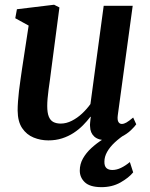

<svg xmlns="http://www.w3.org/2000/svg" viewBox="-20 -583 633 811"><path d="M184 10Q151.5 10 122 -2Q92.5 -14 73.8 -41.5Q55 -69 54.5 -116Q54.5 -133.5 56 -154.5Q57.5 -175.5 60.2 -199Q63 -222.5 66.5 -246.2Q70 -270 73 -291.5L101 -475L44.5 -506L51.5 -544L208.5 -563L231 -551.5L196.5 -289Q194 -267.5 191 -246.2Q188 -225 185.2 -204.8Q182.5 -184.5 181 -167Q179.5 -149.5 179.5 -135.5Q179.5 -107 186 -90.8Q192.5 -74.5 205.2 -67.8Q218 -61 236.5 -61Q260 -61 283.2 -72.8Q306.5 -84.5 326.8 -103.5Q347 -122.5 362 -143.5L418 -558.5H540.5L477.5 -96Q475 -77 480 -68.2Q485 -59.5 494.5 -59.5Q503.5 -59.5 514 -65.5Q524.5 -71.5 542.5 -86.5L555.5 -58Q550 -49.5 533.2 -33.2Q516.5 -17 490.2 -3.8Q464 9.5 430.5 9.5Q395.5 9.5 378.2 -6.2Q361 -22 360.5 -48.5Q360 -51 360 -55.8Q360 -60.5 360.8 -66.2Q361.5 -72 362 -78Q362.5 -84 363.5 -89L362 -90Q348 -71.5 330.5 -53.8Q313 -36 290.8 -21.5Q268.5 -7 242 1.5Q215.5 10 184 10ZM406.5 207.5Q359.5 207 338.2 186.8Q317 166.5 317 137.5Q317 110 330.5 86.2Q344 62.5 365.8 42.5Q387.5 22.5 413.5 6Q439.5 -10.5 464.5 -23L488.5 -34.5L515 -20Q486.5 -1.5 465.2 18.2Q444 38 432.5 58.5Q421 79 421 99.5Q420.5 118.5 429.5 126.8Q438.5 135 454.5 135Q472.5 135 491.2 126Q510 117 528.5 101.5L542.5 145Q524.5 167.5 488.8 187.8Q453 208 406.5 207.5Z"/></svg>

Font: Merriweather 28pt SemiBold
Style: Italic
Weight: 600
Italic angle: -7.8°
Version: Version 2.101